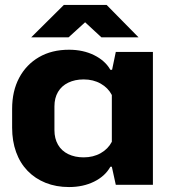

<svg xmlns="http://www.w3.org/2000/svg" viewBox="-20 -747 684 776"><path d="M259 9Q207 9 164.5 -8Q122 -25 91.5 -56.5Q61 -88 45 -132.5Q29 -177 29 -231V-307Q29 -379 57.5 -432.5Q86 -486 137.5 -516Q189 -546 259 -546Q316 -546 360.5 -524Q405 -502 426 -465H433L448 -537H598V0H448L432 -73H426Q405 -35 360.5 -13Q316 9 259 9ZM318 -111Q357 -111 387 -128Q417 -145 432 -174V-363Q417 -392 387 -409Q357 -426 318 -426Q283 -426 256 -413Q229 -400 214.5 -375.5Q200 -351 200 -317V-221Q200 -187 214.5 -162Q229 -137 256 -124Q283 -111 318 -111ZM106 -596 238 -727H411L540 -596H390L324 -657L257 -596Z"/></svg>

Font: Hubot Sans
Style: Bold
Weight: 700
Designer: Deni Anggara
Foundry: GitHub, Inc., Subsidiary of Microsoft Corporation
Version: Version 2.000